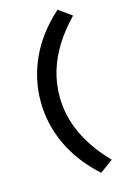

<svg xmlns="http://www.w3.org/2000/svg" viewBox="-129 -796 631 971"><g transform="rotate(-15 187.0 -311.0)"><path d="M275.5 -738.5 344 -689.5Q287 -631 248.8 -569.5Q210.5 -508 191.2 -443.8Q172 -379.5 172 -311.5Q172 -210.5 215.2 -116.8Q258.5 -23 344 65L275.5 115.5Q174 23.5 123.5 -85.2Q73 -194 73 -311.5Q73 -430 123.5 -538.8Q174 -647.5 275.5 -738.5Z"/></g></svg>

Font: Karla Medium
Style: Regular
Weight: 500
Designer: Jonathan Pinhorn
Version: Version 2.001